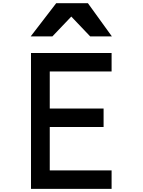

<svg xmlns="http://www.w3.org/2000/svg" viewBox="-20 -1198 905 1219"><path d="M336.9 -1177.7 174.8 -966.8H312.5L432.6 -1092.8L552.7 -966.8H690.4L538.1 -1177.7ZM176.8 1H688.5V-116.2H295.9V-391.6H637.7V-508.8H295.9V-744.1H688.5V-861.3H176.8Z"/></svg>

Font: OCR-B
Style: Regular
Weight: 400
Version: 1.1